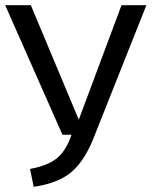

<svg xmlns="http://www.w3.org/2000/svg" viewBox="-20 -709 585 741"><path d="M110 12 96 -57Q166 -70 201 -99.5Q236 -129 256 -189H221L0 -689H99L284 -247L449 -689H545L345 -186Q310 -93 258.5 -47.5Q207 -2 110 12Z"/></svg>

Font: Trujillo
Style: Regular
Weight: 400
Designer: Fira Sans original fonts by bBox Type GmbH, Carrois Corporate GbR, & Edenspiekermann AG / Changes by Cristiano Sobral
Foundry: Fira Sans original fonts by bBox Type GmbH, Carrois Corporate GbR, & Edenspiekermann AG / Changes by Cristiano Sobral
Version: Version 4.301;October 17, 2021;FontCreator 14.0.0.2814 64-bi